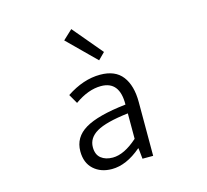

<svg xmlns="http://www.w3.org/2000/svg" viewBox="-121 -1002 1242 1154"><g transform="rotate(-15 500.0 -425.0)"><path d="M437.5 12.7Q368.2 12.7 324.2 -27.3Q280.3 -67.4 280.3 -138.7Q280.3 -226.6 359.9 -273.9Q439.5 -321.3 615.2 -340.8Q617.2 -486.3 501 -486.3Q421.9 -486.3 336.9 -425.8L303.7 -483.4Q409.2 -553.7 513.7 -553.7Q607.4 -553.7 651.9 -495.6Q696.3 -437.5 696.3 -335V0H629.9L623 -66.4H620.1Q527.3 12.7 437.5 12.7ZM460 -52.7Q531.2 -52.7 615.2 -127.9V-286.1Q475.6 -269.5 417.5 -235.4Q359.4 -201.2 359.4 -143.6Q359.4 -97.7 387.2 -75.2Q415 -52.7 460 -52.7ZM531.2 -638.7 359.4 -808.6 418 -863.3 572.3 -679.7Z"/></g></svg>

Font: GenEi Gothic M SemiLight
Style: Regular
Weight: 350
Designer: o_tamon (Modified); [Source Han Sans]
Ryoko NISHIZUKA  (kana & ideographs); Paul D. Hunt (Latin, Greek & Cyrillic); Wenl
Version: Version 1.1a;Original Version 1.004